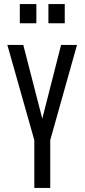

<svg xmlns="http://www.w3.org/2000/svg" viewBox="-20 -920 414 940"><path d="M94 -700 187 -339 279 -700H357L226 -234V0H148V-234L16 -700ZM77 -806V-900H158V-806ZM217 -806V-900H297V-806Z"/></svg>

Font: Pathway Gothic One
Style: Regular
Weight: 400
Version: Version 1.003; ttfautohint (v1.8.4.7-5d5b);gftools[0.9.26]